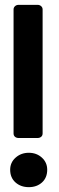

<svg xmlns="http://www.w3.org/2000/svg" viewBox="-20 -777 242 793"><path d="M135 -757Q144 -757 150 -751.5Q156 -746 156 -738V-226Q156 -217 150 -212Q144 -207 135 -207H57Q48 -207 42 -212Q36 -217 36 -226V-738Q36 -746 42 -751.5Q48 -757 57 -757ZM22 -76Q22 -106 44.5 -126Q67 -146 99 -146Q131 -146 153 -126Q175 -106 175 -76Q175 -43 153.5 -23.5Q132 -4 99 -4Q66 -4 44 -23.5Q22 -43 22 -76Z"/></svg>

Font: Stadtwerke
Style: Bold
Weight: 700
Designer: Santiago Orozco
Foundry: Typemade
Version: Version 1.003